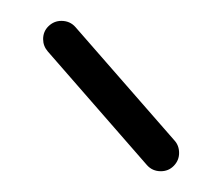

<svg xmlns="http://www.w3.org/2000/svg" viewBox="-20 -538 212 183"><path d="M21.1 -500.7Q21.1 -508.1 26.3 -513.1Q31.5 -518.1 38.5 -518.1Q46.7 -518.1 51.9 -512.2L146.3 -404.1Q150.7 -399.3 150.7 -392.2Q150.7 -385.2 145.7 -380Q140.7 -374.8 133.3 -374.8Q125.2 -374.8 120 -380.7L25.6 -488.9Q21.1 -494.1 21.1 -500.7Z"/></svg>

Font: 26F Galaxy Sans Light
Style: Regular
Weight: 300
Designer: C₂₉H₂₅N₃O₅
Version: Version 1.100